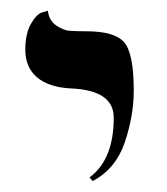

<svg xmlns="http://www.w3.org/2000/svg" viewBox="-20 -579 310 356"><path d="M151.9 -243.2 146 -250Q190.9 -283.2 190.9 -360.8Q190.9 -411.6 111.8 -415Q70.8 -417 48.8 -435.5Q26.9 -454.1 26.9 -486.8Q26.9 -516.6 37.4 -534.9Q47.9 -553.2 58.6 -556.2L68.8 -559.1Q70.8 -541 84 -532Q97.2 -522.9 108.2 -522Q119.1 -521 140.1 -521Q193.4 -521 210.7 -500Q228 -479 228 -411.1Q228 -364.3 211.4 -315.2Q194.8 -266.1 151.9 -243.2Z"/></svg>

Font: Linux Libertine Display
Style: Regular
Weight: 400
Designer: Philipp H. Poll
Foundry: Philipp H. Poll
Version: Version 5.0.9